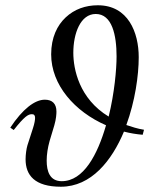

<svg xmlns="http://www.w3.org/2000/svg" viewBox="-20 -698 596 728"><path d="M526 -206C501 -210 480 -217 459 -224C492 -314 506 -412 506 -481C506 -575 466 -678 351 -678C304 -678 262 -663 229 -632C197 -602 174 -556 174 -492C174 -376 263 -275 382 -223C350 -112 297 -11 214 -11C169 -11 157 -48 157 -89C157 -112 161 -138 168 -163L186 -223C193 -247 194 -266 194 -275C194 -305 178 -320 150 -320C112 -320 66 -285 19 -214L32 -205C73 -257 87 -265 101 -265C109 -265 113 -261 113 -251C113 -244 111 -230 105 -212L84 -147C80 -134 77 -111 77 -94C77 -34 111 10 211 10C326 10 404 -89 450 -199C473 -193 497 -189 521 -187ZM422 -484C422 -436 414 -345 392 -256C280 -324 258 -436 258 -498C258 -571 285 -645 343 -645C405 -645 422 -565 422 -484Z"/></svg>

Font: STIXGeneral
Style: Italic
Weight: 400
Italic angle: -16.33°
Designer: MicroPress Inc., with final additions and corrections provided by Coen Hoffman, Elsevier (retired)
Version: Version 1.1.0